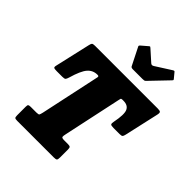

<svg xmlns="http://www.w3.org/2000/svg" viewBox="-273 -1175 1332 1332"><g transform="rotate(45 393.5 -508.5)"><path d="M100.5 -27.5V-110.5Q100.5 -127 105.2 -131Q110 -135 126.5 -135H181.5Q203 -135 206.2 -141.2Q209.5 -147.5 214 -166.5L308.5 -608Q311 -620 297.5 -620H295.5Q252 -620 223.8 -587.5Q195.5 -555 170.5 -468Q165 -449.5 159.5 -443.5Q154 -437.5 132.5 -437.5H78Q56 -437.5 50.2 -441.8Q44.5 -446 49 -464L108 -722Q111.5 -738.5 116.5 -744.2Q121.5 -750 141 -750H757.5Q778 -750 783.8 -744.2Q789.5 -738.5 785 -718L728 -464.5Q724.5 -448 719 -442.8Q713.5 -437.5 695 -437.5H635.5Q611 -437.5 606.8 -444Q602.5 -450.5 606.5 -470Q624 -557 609.5 -588.5Q595 -620 551 -620H540Q529 -620 527.2 -614.5Q525.5 -609 523.5 -599.5L432.5 -174.5Q427.5 -153 428.8 -144Q430 -135 454 -135H490Q508 -135 513 -129.8Q518 -124.5 518 -107V-32Q518 -10.5 512.5 -5.2Q507 0 486 0H129Q111 0 105.8 -4.2Q100.5 -8.5 100.5 -27.5ZM422.5 -828.5 356.5 -959.5Q353.5 -966 364 -974.5L407 -1011.5Q413.5 -1017 415.8 -1016.8Q418 -1016.5 423 -1012L504 -939.5Q515 -930 529 -939L644.5 -1012.5Q651.5 -1016.5 654.8 -1015.5Q658 -1014.5 661.5 -1009.5L690.5 -974.5Q695 -969 694.5 -966.5Q694 -964 688 -957.5L564.5 -828.5Q559 -822.5 553 -821.2Q547 -820 536 -820H443.5Q427 -820 422.5 -828.5Z"/></g></svg>

Font: Besley* Narrow Fatface
Style: Italic
Weight: 900
Width: 4
Italic angle: -13°
Designer: Owen Earl
Foundry: indestructible type*
Version: Version 3.000; ttfautohint (v1.8.3)